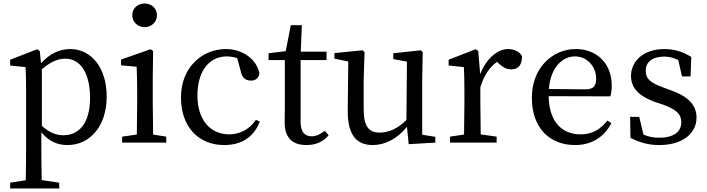

<svg xmlns="http://www.w3.org/2000/svg" viewBox="-20 -814 4038 1096"><path d="M219 -419C278 -469 319 -479 353 -479C436 -479 494 -402 494 -255C494 -104 426 -42 342 -42C300 -42 261 -57 219 -96ZM207 -523 192 -533 38 -473V-440L126 -431C128 -387 129 -348 129 -287V31C129 90 128 153 127 215L38 229V262H318V229L218 214C217 152 216 88 216 28V-59C263 -2 315 14 365 14C493 14 589 -93 589 -263C589 -431 498 -534 381 -534C323 -534 266 -510 214 -453Z M806 -659C844 -659 876 -688 876 -727C876 -767 844 -794 806 -794C766 -794 735 -767 735 -727C735 -688 766 -659 806 -659ZM854 -46C853 -102 852 -179 852 -230V-377L854 -523L839 -533L671 -474V-441L760 -433C762 -385 763 -349 763 -288V-230C763 -179 762 -102 761 -46L677 -34V0H929V-34Z M1441 -130C1406 -78 1351 -47 1288 -47C1183 -47 1107 -127 1107 -268C1107 -410 1175 -492 1275 -492C1292 -492 1313 -489 1334 -482L1355 -405C1361 -374 1378 -354 1413 -354C1439 -354 1455 -367 1461 -394C1446 -475 1366 -534 1269 -534C1136 -534 1013 -431 1013 -258C1013 -91 1112 14 1260 14C1362 14 1431 -35 1463 -120Z M1834 -67C1805 -46 1785 -36 1759 -36C1720 -36 1696 -60 1696 -118V-471H1844V-519H1697L1703 -670H1640L1611 -522L1513 -510V-471H1606V-205C1606 -164 1605 -140 1605 -114C1605 -26 1651 14 1729 14C1785 14 1828 -7 1856 -42Z M2390 -45V-361L2393 -516L2383 -527L2225 -510V-477L2303 -462L2300 -129C2252 -81 2200 -57 2147 -57C2087 -57 2056 -91 2056 -189V-361L2061 -516L2050 -527L1889 -511V-479L1968 -463L1965 -184C1964 -38 2019 14 2108 14C2177 14 2247 -21 2303 -90L2313 9L2465 0V-33Z M2710 -523 2695 -533 2541 -473V-440L2628 -431C2630 -387 2631 -349 2631 -287V-230C2631 -179 2630 -101 2629 -46L2549 -34V0H2815V-34L2724 -47C2723 -103 2722 -179 2722 -230V-316C2743 -383 2772 -428 2817 -461L2830 -449C2851 -430 2872 -418 2898 -418C2942 -418 2960 -447 2960 -493C2947 -519 2915 -534 2881 -534C2820 -534 2757 -481 2721 -391Z M3113 -306C3124 -436 3195 -492 3262 -492C3333 -492 3383 -433 3383 -365C3383 -329 3372 -304 3324 -304ZM3464 -264C3469 -279 3472 -300 3472 -325C3472 -454 3385 -534 3267 -534C3132 -534 3016 -425 3016 -256C3016 -85 3116 14 3263 14C3360 14 3430 -34 3470 -111L3448 -126C3409 -79 3366 -47 3294 -47C3187 -47 3114 -120 3112 -265Z M3768 -314C3694 -341 3666 -362 3666 -411C3666 -459 3703 -491 3773 -491C3800 -491 3826 -484 3852 -471L3873 -378H3922L3926 -489C3878 -518 3832 -534 3773 -534C3650 -534 3582 -462 3582 -381C3582 -306 3635 -263 3716 -233L3767 -216C3839 -189 3869 -164 3869 -116C3869 -64 3829 -28 3743 -28C3708 -28 3679 -34 3653 -46L3629 -147H3577L3579 -27C3633 0 3681 14 3744 14C3883 14 3956 -58 3956 -142C3956 -211 3914 -262 3806 -300Z"/></svg>

Font: Source Han Serif JP Medium
Style: Regular
Weight: 500
Designer: Ryoko NISHIZUKA 西塚涼子 (kana & ideographs); Frank Grießhammer (Latin, Greek & Cyrillic); Wenlong ZHANG 张文龙 (bopomofo); San
Foundry: Adobe Systems Incorporated
Version: Version 1.001;PS 1.001;hotconv 16.6.54;makeotf.lib2.5.65590